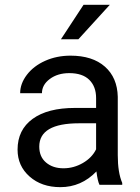

<svg xmlns="http://www.w3.org/2000/svg" viewBox="-20 -770 584 800"><path d="M394.5 0Q386.7 -15.6 381.8 -55.7Q318.8 9.8 231.4 9.8Q153.3 9.8 103.3 -34.4Q53.2 -78.6 53.2 -146.5Q53.2 -229 116 -274.7Q178.7 -320.3 292.5 -320.3H380.4V-361.8Q380.4 -409.2 352.1 -437.3Q323.7 -465.3 268.6 -465.3Q220.2 -465.3 187.5 -440.9Q154.8 -416.5 154.8 -381.8H64Q64 -421.4 92 -458.3Q120.1 -495.1 168.2 -516.6Q216.3 -538.1 273.9 -538.1Q365.2 -538.1 417 -492.4Q468.8 -446.8 470.7 -366.7V-123.5Q470.7 -50.8 489.3 -7.8V0ZM244.6 -68.8Q287.1 -68.8 325.2 -90.8Q363.3 -112.8 380.4 -147.9V-256.3H309.6Q143.6 -256.3 143.6 -159.2Q143.6 -116.7 171.9 -92.8Q200.2 -68.8 244.6 -68.8ZM328.1 -750H437.5L306.6 -606.4H233.9Z"/></svg>

Font: TypoPRO Roboto
Style: Regular
Weight: 400
Designer: Google
Version: Version 2.136; 2016